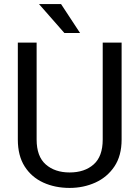

<svg xmlns="http://www.w3.org/2000/svg" viewBox="-20 -922 688 952"><path d="M489.3 -710.9H583V-230Q583 -149.9 547.4 -96.7Q511.7 -43.5 452.9 -16.8Q394 9.8 325.2 9.8Q252.9 9.8 194.6 -16.8Q136.2 -43.5 102.3 -96.7Q68.4 -149.9 68.4 -230V-710.9H161.6V-230Q161.6 -146.5 206.8 -106.7Q252 -66.9 325.2 -66.9Q399.4 -66.9 444.3 -106.7Q489.3 -146.5 489.3 -230ZM282.7 -901.9 377 -758.3H299.3L173.3 -901.9Z"/></svg>

Font: Vazirmatn RD UI
Style: Regular
Weight: 400
Designer: Saber Rastikerdar
Foundry: Saber Rastikerdar
Version: Version 33.003